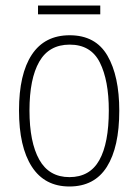

<svg xmlns="http://www.w3.org/2000/svg" viewBox="-20 -667 502 697"><path d="M413 -265Q413 -133 368 -61.5Q323 10 232 10Q142 10 95.5 -62Q49 -134 49 -266Q49 -398 95.5 -468.5Q142 -539 233 -539Q327 -539 370 -465Q413 -391 413 -265ZM87 -266Q87 -151 122.5 -87.5Q158 -24 232 -24Q306 -24 340.5 -85.5Q375 -147 375 -266Q375 -375 342.5 -440Q310 -505 233 -505Q158 -505 122.5 -443Q87 -381 87 -266ZM344 -647V-615H118V-647Z"/></svg>

Font: Noto Sans Lao Condensed ExtraLight
Style: Regular
Weight: 200
Width: 3
Designer: Monotype Design Team
Foundry: Monotype Imaging Inc.
Version: Version 2.003; ttfautohint (v1.8.4.7-5d5b)